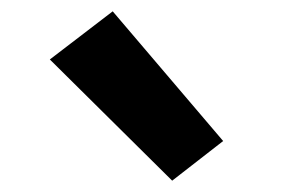

<svg xmlns="http://www.w3.org/2000/svg" viewBox="-20 -843 540 339"><path d="M284 -524 68 -738 179 -823 374 -594Z"/></svg>

Font: Iosevka Curly Slab Heavy
Style: Regular
Weight: 900
Monospace: yes
Designer: Belleve Invis
Foundry: Belleve Invis
Version: Version 22.1.2; ttfautohint (v1.8.4)